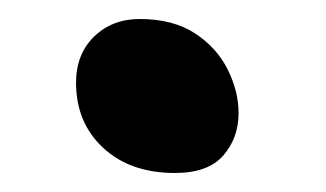

<svg xmlns="http://www.w3.org/2000/svg" viewBox="-20 -368 343 202"><path d="M164 -186Q117 -186 88.5 -212.5Q60 -239 60 -281Q60 -311 79 -329.5Q98 -348 127 -348Q162 -348 185 -333Q208 -318 219.5 -295Q231 -272 231 -249Q231 -223 215 -204.5Q199 -186 164 -186Z"/></svg>

Font: Shantell Sans Light Medium
Style: Regular
Weight: 500
Version: Version 1.008;[ac192a2d6]